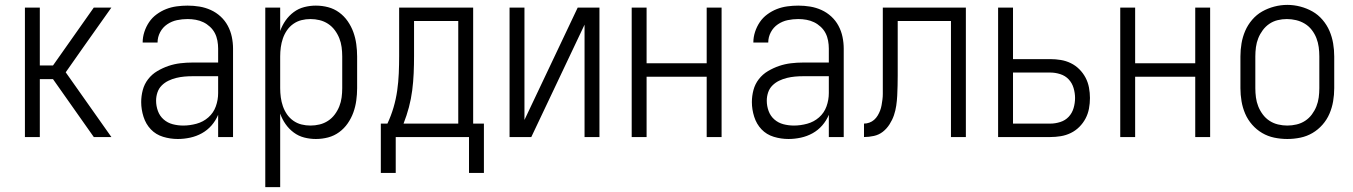

<svg xmlns="http://www.w3.org/2000/svg" viewBox="-20 -561 5540 786"><path d="M82 0V-530H143V-293H197L364 -530H436L322 -369L249 -265L436 0H364L197 -237H143V0Z M708 8Q677 8 647.5 -1Q618 -10 597.5 -31.5Q577 -53 567.5 -83Q558 -113 558 -143Q558 -168 564.5 -192.5Q571 -217 586.5 -237Q602 -257 624 -270Q646 -283 669.5 -291Q693 -299 718 -302Q743 -305 768 -305H873V-362Q873 -378 870 -394.5Q867 -411 859.5 -425.5Q852 -440 839.5 -451.5Q827 -463 812.5 -470Q798 -477 781.5 -480Q765 -483 748 -483Q726 -483 704.5 -478.5Q683 -474 664.5 -461.5Q646 -449 635.5 -429Q625 -409 625 -387H564Q564 -409 571 -430.5Q578 -452 590.5 -470.5Q603 -489 621.5 -502.5Q640 -516 660.5 -524Q681 -532 703.5 -535Q726 -538 748 -538Q773 -538 797 -534Q821 -530 843 -520Q865 -510 883 -493.5Q901 -477 912.5 -455.5Q924 -434 929 -410Q934 -386 934 -362V0H873V-91Q863 -67 846 -47.5Q829 -28 806.5 -15.5Q784 -3 758.5 2.5Q733 8 708 8ZM730 -47Q757 -47 784.5 -54.5Q812 -62 833 -80.5Q854 -99 863.5 -125.5Q873 -152 873 -180V-249H768Q751 -249 734.5 -247.5Q718 -246 701.5 -242Q685 -238 669.5 -230.5Q654 -223 642 -211Q630 -199 624.5 -182.5Q619 -166 619 -149Q619 -127 626.5 -106.5Q634 -86 650 -72Q666 -58 687 -52.5Q708 -47 730 -47Z M1066 205V-530H1127V-434Q1135 -457 1149 -477Q1163 -497 1182.5 -511.5Q1202 -526 1225.5 -532Q1249 -538 1273 -538Q1299 -538 1323.5 -531.5Q1348 -525 1368.5 -510Q1389 -495 1403.5 -474Q1418 -453 1426.5 -429.5Q1435 -406 1438.5 -380.5Q1442 -355 1442 -330V-200Q1442 -175 1438.5 -149.5Q1435 -124 1426.5 -100.5Q1418 -77 1403.5 -56Q1389 -35 1368.5 -20Q1348 -5 1323.5 1.5Q1299 8 1273 8Q1249 8 1225.5 2Q1202 -4 1182.5 -18.5Q1163 -33 1149 -53Q1135 -73 1127 -96V205ZM1251 -47Q1270 -47 1288.5 -51.5Q1307 -56 1323 -66.5Q1339 -77 1350.5 -92.5Q1362 -108 1369 -125.5Q1376 -143 1378.5 -162Q1381 -181 1381 -200V-330Q1381 -349 1378.5 -368Q1376 -387 1369 -404.5Q1362 -422 1350.5 -437.5Q1339 -453 1323 -463.5Q1307 -474 1288.5 -478.5Q1270 -483 1251 -483Q1232 -483 1214 -478.5Q1196 -474 1180.5 -463Q1165 -452 1154.5 -436.5Q1144 -421 1138 -403.5Q1132 -386 1129.5 -367.5Q1127 -349 1127 -330V-200Q1127 -181 1129.5 -162.5Q1132 -144 1138 -126.5Q1144 -109 1154.5 -93.5Q1165 -78 1180.5 -67Q1196 -56 1214 -51.5Q1232 -47 1251 -47Z M1539 147V-55H1566Q1581 -87 1591 -121Q1601 -155 1606 -190Q1611 -225 1612.5 -260.5Q1614 -296 1614 -331V-530H1917V-55H1961V147H1900V0H1600V147ZM1856 -55V-475H1675V-331Q1675 -296 1673.5 -261Q1672 -226 1667.5 -191Q1663 -156 1654 -122Q1645 -88 1632 -55Z M2066 0V-530H2127V-70L2345 -530H2434V0H2373V-460L2155 0Z M2566 0V-530H2627V-302H2873V-530H2934V0H2873V-247H2627V0Z M3208 8Q3177 8 3147.5 -1Q3118 -10 3097.5 -31.5Q3077 -53 3067.5 -83Q3058 -113 3058 -143Q3058 -168 3064.5 -192.5Q3071 -217 3086.5 -237Q3102 -257 3124 -270Q3146 -283 3169.5 -291Q3193 -299 3218 -302Q3243 -305 3268 -305H3373V-362Q3373 -378 3370 -394.5Q3367 -411 3359.5 -425.5Q3352 -440 3339.5 -451.5Q3327 -463 3312.5 -470Q3298 -477 3281.5 -480Q3265 -483 3248 -483Q3226 -483 3204.5 -478.5Q3183 -474 3164.5 -461.5Q3146 -449 3135.5 -429Q3125 -409 3125 -387H3064Q3064 -409 3071 -430.5Q3078 -452 3090.5 -470.5Q3103 -489 3121.5 -502.5Q3140 -516 3160.5 -524Q3181 -532 3203.5 -535Q3226 -538 3248 -538Q3273 -538 3297 -534Q3321 -530 3343 -520Q3365 -510 3383 -493.5Q3401 -477 3412.5 -455.5Q3424 -434 3429 -410Q3434 -386 3434 -362V0H3373V-91Q3363 -67 3346 -47.5Q3329 -28 3306.5 -15.5Q3284 -3 3258.5 2.5Q3233 8 3208 8ZM3230 -47Q3257 -47 3284.5 -54.5Q3312 -62 3333 -80.5Q3354 -99 3363.5 -125.5Q3373 -152 3373 -180V-249H3268Q3251 -249 3234.5 -247.5Q3218 -246 3201.5 -242Q3185 -238 3169.5 -230.5Q3154 -223 3142 -211Q3130 -199 3124.5 -182.5Q3119 -166 3119 -149Q3119 -127 3126.5 -106.5Q3134 -86 3150 -72Q3166 -58 3187 -52.5Q3208 -47 3230 -47Z M3517 0V-55Q3528 -55 3539 -59Q3550 -63 3558.5 -70.5Q3567 -78 3573 -88Q3579 -98 3583 -108.5Q3587 -119 3589 -130.5Q3591 -142 3592.5 -153.5Q3594 -165 3594 -176.5Q3594 -188 3594 -199Q3594 -215 3594 -231.5Q3594 -248 3594 -264V-530H3934V0H3873V-475H3655V-264Q3655 -261 3655 -258Q3655 -255 3655 -252Q3655 -231 3654.5 -210.5Q3654 -190 3653 -169.5Q3652 -149 3649 -128.5Q3646 -108 3639.5 -89Q3633 -70 3621.5 -52Q3610 -34 3594 -21.5Q3578 -9 3557.5 -4.5Q3537 0 3517 0Z M4066 0V-530H4127V-319H4280Q4301 -319 4322.5 -315.5Q4344 -312 4363.5 -302.5Q4383 -293 4398.5 -277.5Q4414 -262 4424 -243Q4434 -224 4438 -202.5Q4442 -181 4442 -160Q4442 -138 4438 -116.5Q4434 -95 4424 -76Q4414 -57 4398.5 -41.5Q4383 -26 4363.5 -16.5Q4344 -7 4322.5 -3.5Q4301 0 4280 0ZM4127 -55H4280Q4300 -55 4320.5 -61.5Q4341 -68 4355 -83Q4369 -98 4375 -118.5Q4381 -139 4381 -160Q4381 -180 4375 -200.5Q4369 -221 4355 -236Q4341 -251 4320.5 -257.5Q4300 -264 4280 -264H4127Z M4566 0V-530H4627V-302H4873V-530H4934V0H4873V-247H4627V0Z M5250 8Q5223 8 5196.5 2.5Q5170 -3 5147 -16.5Q5124 -30 5106 -50.5Q5088 -71 5077.5 -95.5Q5067 -120 5062.5 -146.5Q5058 -173 5058 -200V-330Q5058 -357 5062.5 -383.5Q5067 -410 5077.5 -434.5Q5088 -459 5106 -480Q5124 -501 5147 -514Q5170 -527 5196.5 -534Q5223 -541 5250 -541Q5277 -541 5303.5 -534Q5330 -527 5353 -514Q5376 -501 5394 -480Q5412 -459 5422.5 -434.5Q5433 -410 5437.5 -383.5Q5442 -357 5442 -330V-200Q5442 -173 5437.5 -146.5Q5433 -120 5422.5 -95.5Q5412 -71 5394 -50.5Q5376 -30 5353 -16.5Q5330 -3 5303.5 2.5Q5277 8 5250 8ZM5250 -47Q5269 -47 5288 -51.5Q5307 -56 5323 -66.5Q5339 -77 5350.5 -92.5Q5362 -108 5369 -125.5Q5376 -143 5378.5 -162Q5381 -181 5381 -200V-330Q5381 -349 5378.5 -368Q5376 -387 5369 -405Q5362 -423 5350 -438.5Q5338 -454 5321.5 -464Q5305 -474 5286 -478.5Q5267 -483 5248 -483Q5229 -483 5210.5 -478.5Q5192 -474 5176.5 -463.5Q5161 -453 5149.5 -437.5Q5138 -422 5131 -404.5Q5124 -387 5121.5 -368Q5119 -349 5119 -330V-200Q5119 -181 5121.5 -162Q5124 -143 5131 -125.5Q5138 -108 5149.5 -92.5Q5161 -77 5177 -66.5Q5193 -56 5212 -51.5Q5231 -47 5250 -47Z"/></svg>

Font: Iosevka Term Light
Style: Regular
Weight: 300
Monospace: yes
Designer: Belleve Invis
Foundry: Belleve Invis
Version: Version 9.0.1; ttfautohint (v1.8.3)